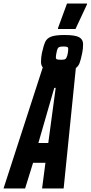

<svg xmlns="http://www.w3.org/2000/svg" viewBox="-66 -1066 512 1086"><path d="M404 -816Q404 -790 399 -766Q391 -727 384 -709Q377 -691 363 -681L294 0H172L191 -145H121L76 0H-46L176 -685Q166 -696 166 -716Q166 -741 171 -766Q181 -811 190.5 -830.5Q200 -850 224 -859Q248 -868 299 -868Q359 -868 381.5 -855.5Q404 -843 404 -816ZM250 -741Q250 -733 256 -730.5Q262 -728 281 -728Q297 -728 303.5 -732Q310 -736 315 -753Q317 -761 318.5 -771Q320 -781 320 -789Q320 -797 315 -800Q310 -803 293 -803Q275 -803 267.5 -799Q260 -795 256 -779Q250 -755 250 -741ZM207 -257 249 -569H241L151 -257ZM262 -902V-907L313 -1046H426V-1041L361 -902Z"/></svg>

Font: Saira Ultra Condensed ExtraBold
Style: Italic
Weight: 800
Width: 1
Italic angle: -12°
Designer: Hector Gatti with collaboration of the Omnibus-Type team
Foundry: Omnibus-Type
Version: Version 1.001; ttfautohint (v1.8)